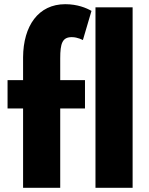

<svg xmlns="http://www.w3.org/2000/svg" viewBox="-20 -895 712 915"><path d="M90 -513H16V-378H90V0H267V-378H385V-513H267V-617C267 -688 277 -718 322 -718C351 -718 375 -704 375 -704L416 -843C392 -857 349 -875 291 -875C163 -875 91 -772 90 -622ZM435 0H612V-860H435Z"/></svg>

Font: Hussar Techniczny
Style: Bold 
Weight: 700
Foundry: Cannot Into Space Fonts
Version: Version 0.77